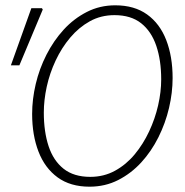

<svg xmlns="http://www.w3.org/2000/svg" viewBox="-20 -691 698 723"><path d="M317 12Q245 12 197 -23Q149 -58 125 -120Q101 -182 101 -262Q101 -317 114.5 -374.5Q128 -432 155 -485Q182 -538 220 -579.5Q258 -621 307 -646Q356 -671 414 -671Q486 -671 534 -636.5Q582 -602 606 -540Q630 -478 630 -397Q630 -342 616.5 -284.5Q603 -227 576.5 -174Q550 -121 512 -79.5Q474 -38 425 -13Q376 12 317 12ZM320 -25Q371 -25 413 -48Q455 -71 487 -109.5Q519 -148 541.5 -196Q564 -244 575.5 -294.5Q587 -345 587 -392Q587 -464 568.5 -518.5Q550 -573 511.5 -603.5Q473 -634 411 -634Q360 -634 318.5 -611Q277 -588 244.5 -549.5Q212 -511 189.5 -463Q167 -415 156 -364.5Q145 -314 145 -267Q145 -195 163 -140.5Q181 -86 219.5 -55.5Q258 -25 320 -25ZM21 -445 98 -660H138L141 -655L53 -445Z"/></svg>

Font: Source Sans 3 Light
Style: Italic
Weight: 300
Italic angle: -11°
Designer: Paul D. Hunt
Foundry: Adobe
Version: Version 3.046;hotconv 1.0.118;makeotfexe 2.5.65603